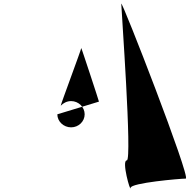

<svg xmlns="http://www.w3.org/2000/svg" viewBox="-20 -979 1062 1075"><path d="M534 -410 301 -339C301 -299 336 -266 378 -266C420 -266 454 -299 454 -339C454 -379 420 -413 378 -413C355 -413 334 -402 320 -387C320 -395 435 -702 435 -710C435 -714 534 -414 534 -410ZM659 -958C659 -930 721 -81 690 -81C659 -81 711 101 711 73C711 45 989 21 1020 21C1051 21 659 -986 659 -958Z"/></svg>

Font: PlasticEraser
Style: Regular
Weight: 400
Foundry: Cannot Into Space Fonts
Version: Version 0.43